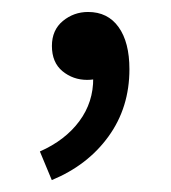

<svg xmlns="http://www.w3.org/2000/svg" viewBox="-20 -134 289 324"><path d="M67.4 169.9 47.3 121.6Q89.9 102.8 113.8 70.6Q137.7 38.4 137.3 -2.4L128.4 -76.3L168.7 -16.3Q160.5 -6.6 149.8 -2.9Q139.1 0.8 127.1 0.8Q103.3 0.8 85.4 -13.9Q67.6 -28.6 67.6 -56.5Q67.6 -83.3 86.1 -98.6Q104.6 -113.8 128.6 -113.8Q161.9 -113.8 180.1 -88.3Q198.4 -62.8 198.4 -17.2Q198.4 47.4 163.2 96.1Q128.1 144.8 67.4 169.9Z"/></svg>

Font: SourceSans3VF
Style: Regular
Weight: 200
Designer: Paul D. Hunt
Foundry: Adobe
Version: Version 3.052;hotconv 1.1.0;makeotfexe 2.6.0